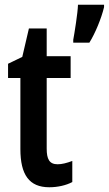

<svg xmlns="http://www.w3.org/2000/svg" viewBox="-20 -780 459 810"><path d="M419 -750V-760H309C308 -725 294 -639 289 -612V-600H357C381 -638 408 -703 419 -750ZM223 -87C188 -87 177 -109 177 -153V-451H278V-543H177V-660H102L74 -540L14 -511V-451H66V-151C66 -43 103 10 188 10C223 10 259 2 285 -12V-101C261 -92 241 -87 223 -87Z"/></svg>

Font: Noto Sans Gujarati ExtraCondensed SemiBold
Style: Regular
Weight: 600
Width: 2
Designer: Jelle Bosma - Monotype Design Team, Universal Thirst
Foundry: Monotype Imaging Inc.
Version: Version 2.106